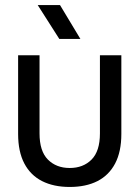

<svg xmlns="http://www.w3.org/2000/svg" viewBox="-20 -730 553 762"><path d="M256.7 12Q192.9 12 146.9 -11.3Q100.9 -34.7 76.4 -81.5Q51.9 -128.3 51.9 -198.5V-510.7H136.9V-200.4Q136.9 -130.1 170.1 -96.7Q203.3 -63.3 256.7 -63.3Q310.2 -63.3 343.4 -96.7Q376.6 -130.1 376.6 -200.4V-510.7H461.6V-198.5Q461.6 -128.3 437.1 -81.5Q412.6 -34.7 366.9 -11.3Q321.2 12 256.7 12ZM218.1 -710 299 -575.6H215.3L129.6 -710Z"/></svg>

Font: TikTok Sans Light
Style: Regular
Weight: 300
Version: Version 4.000